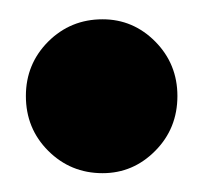

<svg xmlns="http://www.w3.org/2000/svg" viewBox="-20 -174 216 204"><path d="M89 10Q55 10 31.2 -13.8Q7.5 -37.5 7.5 -72Q7.5 -106 31.2 -129.8Q55 -153.5 89 -153.5Q121.5 -153.5 145 -129.8Q168.5 -106 168.5 -72Q168.5 -37.5 145 -13.8Q121.5 10 89 10Z"/></svg>

Font: Anybody UltraCondensed ExtraBold
Style: Regular
Weight: 800
Width: 1
Designer: Tyler Finck
Foundry: Etcetera Type Company
Version: Version 1.010; ttfautohint (v1.8.3) -l 8 -r 50 -G 200 -x 14 